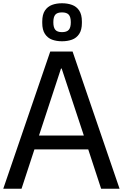

<svg xmlns="http://www.w3.org/2000/svg" viewBox="-23 -1157 753 1177"><path d="M-3 0 285 -841H422L710 0H597L518 -241H188L109 0ZM216 -326H491L355 -737H351ZM357 -904Q323 -904 296 -914Q269 -924 252.5 -949Q236 -974 236 -1016V-1025Q236 -1068 252.5 -1092.5Q269 -1117 296 -1127Q323 -1137 357 -1137Q391 -1137 418.5 -1127Q446 -1117 462.5 -1092.5Q479 -1068 479 -1025V-1016Q479 -974 462.5 -949Q446 -924 418.5 -914Q391 -904 357 -904ZM357 -960Q386 -960 398.5 -974Q411 -988 411 -1020V-1021Q411 -1053 398.5 -1067Q386 -1081 357 -1081Q328 -1081 316 -1067Q304 -1053 304 -1021V-1020Q304 -989 316 -974.5Q328 -960 357 -960Z"/></svg>

Font: Matangi SemiBold
Style: Regular
Weight: 600
Designer: Prashant Pant
Foundry: The Graphic Ant
Version: Version 3.002